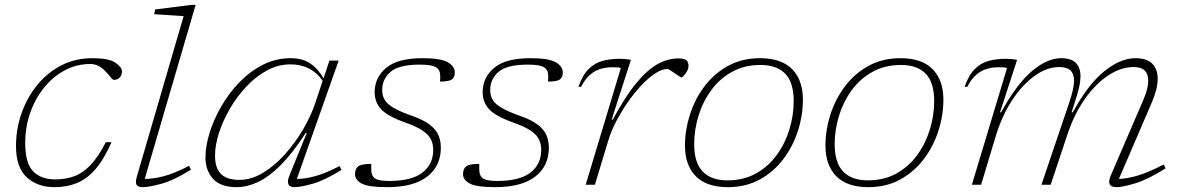

<svg xmlns="http://www.w3.org/2000/svg" viewBox="-20 -762 4872 792"><path d="M352.5 -498Q296 -498 247.2 -472Q198.5 -446 161.8 -400.5Q125 -355 104.5 -296.2Q84 -237.5 84 -172.5Q84 -89.5 116.2 -55.8Q148.5 -22 208 -22Q251 -22 286.8 -35.2Q322.5 -48.5 354 -81.8Q385.5 -115 416.5 -175.5H440Q409 -105 374 -64.5Q339 -24 297.5 -7Q256 10 204.5 10Q135 10 90.5 -30.5Q46 -71 46 -160Q46 -229 68.5 -293.8Q91 -358.5 132.5 -410Q174 -461.5 232 -491.8Q290 -522 361 -522Q428.5 -522 455.8 -503.5Q483 -485 483 -467.5Q483 -452 473.8 -442.2Q464.5 -432.5 450 -432.5Q444.5 -432.5 435.8 -444.2Q427 -456 412.5 -470.5Q385 -498 352.5 -498Z M737.5 -695.5 616 -703.5 620 -723 770.5 -742H787L577 -24Q607.5 -23.5 651.2 -34Q695 -44.5 760 -78L767.5 -62Q696 -17.5 645 -3.8Q594 10 569.5 10Q549.5 10 543.5 0.5Q537.5 -9 544.5 -33.5Z M1174.5 -39.5 1245.5 -213.5H1241Q1187 -130 1138 -81Q1089 -32 1044 -11Q999 10 956 10Q889 10 858.2 -25Q827.5 -60 827.5 -112.5Q827.5 -159 844.5 -214Q861.5 -269 892.8 -323.2Q924 -377.5 967.5 -422.5Q1011 -467.5 1064.5 -494.8Q1118 -522 1179 -522Q1228 -522 1260.8 -499.5Q1293.5 -477 1314.5 -439L1339 -512H1377L1204.5 -24Q1234 -23.5 1276.2 -34.2Q1318.5 -45 1381 -77L1388.5 -61Q1318.5 -17.5 1269 -3.8Q1219.5 10 1195.5 10Q1154 10 1174.5 -39.5ZM867 -120Q867 -68.5 891.5 -44.2Q916 -20 967.5 -20Q1016 -20 1063.8 -48.5Q1111.5 -77 1154 -124Q1196.5 -171 1229.8 -227.5Q1263 -284 1281.5 -340L1311 -429Q1263.5 -496.5 1177.5 -496.5Q1127.5 -496.5 1081.5 -471.5Q1035.5 -446.5 996.5 -405.2Q957.5 -364 928.5 -314Q899.5 -264 883.2 -213.5Q867 -163 867 -120Z M1511.5 -86Q1510.5 -65.5 1512.2 -52.2Q1514 -39 1521.5 -30.5Q1534.5 -15.5 1585 -15.5Q1677.5 -15.5 1722.2 -49.8Q1767 -84 1767 -144Q1767 -167 1758 -186.2Q1749 -205.5 1724 -222.8Q1699 -240 1650.5 -257Q1578 -283 1551.8 -311.8Q1525.5 -340.5 1525.5 -381.5Q1525.5 -442.5 1573 -482.2Q1620.5 -522 1723 -522Q1797.5 -522 1826.8 -505.2Q1856 -488.5 1856 -463Q1856 -443 1844 -434.2Q1832 -425.5 1795 -425.5Q1797 -444.5 1795.2 -457.8Q1793.5 -471 1785.5 -479Q1770 -495.5 1712.5 -495.5Q1626 -495.5 1591.2 -465.8Q1556.5 -436 1556.5 -390Q1556.5 -368.5 1566.2 -351Q1576 -333.5 1602.5 -317.8Q1629 -302 1678.5 -284.5Q1728.5 -267 1754.2 -246.5Q1780 -226 1789.2 -202.8Q1798.5 -179.5 1798.5 -153Q1798.5 -77 1742.2 -33.5Q1686 10 1577 10Q1500 10 1472.2 -4.8Q1444.5 -19.5 1444.5 -43.5Q1444.5 -66 1458 -76Q1471.5 -86 1511.5 -86Z M1957 -86Q1956 -65.5 1957.8 -52.2Q1959.5 -39 1967 -30.5Q1980 -15.5 2030.5 -15.5Q2123 -15.5 2167.8 -49.8Q2212.5 -84 2212.5 -144Q2212.5 -167 2203.5 -186.2Q2194.5 -205.5 2169.5 -222.8Q2144.5 -240 2096 -257Q2023.5 -283 1997.2 -311.8Q1971 -340.5 1971 -381.5Q1971 -442.5 2018.5 -482.2Q2066 -522 2168.5 -522Q2243 -522 2272.2 -505.2Q2301.5 -488.5 2301.5 -463Q2301.5 -443 2289.5 -434.2Q2277.5 -425.5 2240.5 -425.5Q2242.5 -444.5 2240.8 -457.8Q2239 -471 2231 -479Q2215.5 -495.5 2158 -495.5Q2071.5 -495.5 2036.8 -465.8Q2002 -436 2002 -390Q2002 -368.5 2011.8 -351Q2021.5 -333.5 2048 -317.8Q2074.5 -302 2124 -284.5Q2174 -267 2199.8 -246.5Q2225.5 -226 2234.8 -202.8Q2244 -179.5 2244 -153Q2244 -77 2187.8 -33.5Q2131.5 10 2022.5 10Q1945.5 10 1917.8 -4.8Q1890 -19.5 1890 -43.5Q1890 -66 1903.5 -76Q1917 -86 1957 -86Z M2541 -481.5Q2534 -484 2524 -484.2Q2514 -484.5 2505.5 -484.5Q2459 -484.5 2427.8 -464Q2396.5 -443.5 2377.5 -404H2366Q2383 -452.5 2408 -477.2Q2433 -502 2465.2 -510.8Q2497.5 -519.5 2536.5 -519.5Q2547.5 -519.5 2561 -518.2Q2574.5 -517 2582.5 -515L2503 -268.5H2507.5Q2559 -364 2604.8 -419.2Q2650.5 -474.5 2693 -497.8Q2735.5 -521 2777.5 -521Q2802.5 -521 2811.2 -513.5Q2820 -506 2820 -490.5Q2820 -478.5 2813.5 -467.5Q2807 -456.5 2800 -449.2Q2793 -442 2791.5 -442Q2790 -442 2781.8 -447.5Q2773.5 -453 2763.5 -459.5Q2754 -466.5 2745.2 -472Q2736.5 -477.5 2734 -477.5Q2710 -477.5 2681.5 -458.5Q2653 -439.5 2623.8 -408Q2594.5 -376.5 2568 -338Q2541.5 -299.5 2521 -259.8Q2500.5 -220 2490 -185L2434 0H2396Z M3115 -522Q3203 -522 3247.5 -476.8Q3292 -431.5 3292 -350.5Q3292 -287 3271.8 -223.2Q3251.5 -159.5 3212 -106.8Q3172.5 -54 3114.8 -22Q3057 10 2982.5 10Q2894.5 10 2850 -35.2Q2805.5 -80.5 2805.5 -161.5Q2805.5 -225 2825.8 -288.8Q2846 -352.5 2885.5 -405.2Q2925 -458 2982.8 -490Q3040.5 -522 3115 -522ZM2980.5 -18Q3047.5 -18 3098.5 -46.5Q3149.5 -75 3184 -122.5Q3218.5 -170 3236.2 -228Q3254 -286 3254 -344.5Q3254 -422 3219 -458Q3184 -494 3117 -494Q3050.5 -494 2999.2 -465.5Q2948 -437 2913.5 -389.5Q2879 -342 2861.2 -284Q2843.5 -226 2843.5 -167.5Q2843.5 -90.5 2878.8 -54.2Q2914 -18 2980.5 -18Z M3694.5 -522Q3782.5 -522 3827 -476.8Q3871.5 -431.5 3871.5 -350.5Q3871.5 -287 3851.2 -223.2Q3831 -159.5 3791.5 -106.8Q3752 -54 3694.2 -22Q3636.5 10 3562 10Q3474 10 3429.5 -35.2Q3385 -80.5 3385 -161.5Q3385 -225 3405.2 -288.8Q3425.5 -352.5 3465 -405.2Q3504.5 -458 3562.2 -490Q3620 -522 3694.5 -522ZM3560 -18Q3627 -18 3678 -46.5Q3729 -75 3763.5 -122.5Q3798 -170 3815.8 -228Q3833.5 -286 3833.5 -344.5Q3833.5 -422 3798.5 -458Q3763.5 -494 3696.5 -494Q3630 -494 3578.8 -465.5Q3527.5 -437 3493 -389.5Q3458.5 -342 3440.8 -284Q3423 -226 3423 -167.5Q3423 -90.5 3458.2 -54.2Q3493.5 -18 3560 -18Z M4788 -67.5Q4714 -21 4662 -5.5Q4610 10 4585 10Q4541 10 4562.5 -39.5L4696.5 -350.5Q4716.5 -397 4716.5 -429Q4716.5 -485.5 4656.5 -485.5Q4604 -485.5 4551.8 -451Q4499.5 -416.5 4455.8 -354.8Q4412 -293 4384 -210L4314 0H4276L4390.5 -338.5Q4410.5 -397 4410.5 -430Q4410.5 -485.5 4350 -485.5Q4298.5 -485.5 4247.5 -448.8Q4196.5 -412 4154.5 -347.8Q4112.5 -283.5 4087.5 -200.5L4027 0H3989L4134 -481.5Q4127 -484 4117 -484.2Q4107 -484.5 4098.5 -484.5Q4052 -484.5 4020.8 -464Q3989.5 -443.5 3970.5 -404H3959Q3976 -452.5 4001 -477.2Q4026 -502 4058.2 -510.8Q4090.5 -519.5 4129.5 -519.5Q4140.5 -519.5 4154 -518.2Q4167.5 -517 4175.5 -515L4105 -298.5H4109.5Q4173.5 -415 4236.5 -468.5Q4299.5 -522 4357 -522Q4398.5 -522 4417.8 -502.8Q4437 -483.5 4437 -447.5Q4437 -415.5 4422.5 -369L4400.5 -298.5H4405Q4469.5 -416 4536.2 -469Q4603 -522 4663.5 -522Q4710 -522 4732.8 -499.5Q4755.5 -477 4755.5 -437.5Q4755.5 -395.5 4731.5 -340L4595.5 -24Q4626.5 -24.5 4670.5 -37Q4714.5 -49.5 4780.5 -83.5Z"/></svg>

Font: Newsreader Caption ExtraLight
Style: Italic
Weight: 275
Italic angle: -17°
Designer: Hugues Gentile
Foundry: Production Type
Version: Version 1.001